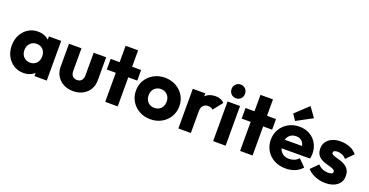

<svg xmlns="http://www.w3.org/2000/svg" viewBox="-32 -1480 4246 2210"><g transform="rotate(20 2090.5 -375.0)"><path d="M257 10Q190 10 137.2 -23Q84.5 -56 54.2 -113Q24 -170 24 -242.5Q24 -315.5 54.2 -372.8Q84.5 -430 137.2 -463Q190 -496 257 -496Q306 -496 345.5 -477Q385 -458 409.8 -424.5Q434.5 -391 438 -348V-138Q434.5 -95 410 -61.5Q385.5 -28 345.8 -9Q306 10 257 10ZM288 -128Q337 -128 367 -160.2Q397 -192.5 397 -243Q397 -277 383.5 -302.8Q370 -328.5 345.5 -343.2Q321 -358 288.5 -358Q256.5 -358 232 -343.2Q207.5 -328.5 193.2 -302.5Q179 -276.5 179 -243Q179 -209.5 193 -183.5Q207 -157.5 231.8 -142.8Q256.5 -128 288 -128ZM390.5 0V-130.5L413.5 -249L390.5 -366.5V-486H541V0Z M864.5 11Q798.2 11 746.6 -16.5Q695 -44 665.8 -92.7Q636.5 -141.3 636.5 -204.4V-486H789.5V-206Q789.5 -180.9 798.4 -162.8Q807.4 -144.7 824.4 -134.8Q841.5 -125 864.7 -125Q899 -125 919 -146.5Q939 -168.1 939 -206V-486H1092V-204.5Q1092 -140.5 1063 -92Q1034 -43.5 982.8 -16.2Q931.6 11 864.5 11Z M1257 0V-687H1410V0ZM1147 -356V-486H1520V-356Z M1811 11Q1735.5 11 1675.2 -22.5Q1615 -56 1580 -114Q1545 -172 1545 -244Q1545 -316 1579.8 -373Q1614.5 -430 1674.8 -463.5Q1735 -497 1810.5 -497Q1886.5 -497 1946.5 -463.8Q2006.5 -430.5 2041.5 -373.2Q2076.5 -316 2076.5 -244Q2076.5 -172 2041.8 -114Q2007 -56 1947 -22.5Q1887 11 1811 11ZM1810.5 -128Q1843.5 -128 1868.5 -142.5Q1893.5 -157 1907.2 -183.2Q1921 -209.5 1921 -243.5Q1921 -277.5 1906.8 -303.2Q1892.5 -329 1868 -343.5Q1843.5 -358 1810.5 -358Q1778.5 -358 1753.5 -343.2Q1728.5 -328.5 1714.5 -302.8Q1700.5 -277 1700.5 -243Q1700.5 -209.5 1714.5 -183.2Q1728.5 -157 1753.5 -142.5Q1778.5 -128 1810.5 -128Z M2153 0V-486H2306V0ZM2306 -266.5 2241.5 -316.5Q2260.5 -402 2306 -449Q2351.5 -496 2430.5 -496Q2465.5 -496 2492.2 -485.5Q2519 -475 2539 -453L2448 -338Q2438 -349 2423.2 -354.8Q2408.4 -360.5 2389 -360.5Q2351 -360.5 2328.5 -337.1Q2306 -313.8 2306 -266.5Z M2579 0V-486H2732V0ZM2655.5 -553Q2620 -553 2596.5 -577.2Q2573 -601.5 2573 -637Q2573 -672.5 2596.5 -696.8Q2620 -721 2655.5 -721Q2692 -721 2715 -696.8Q2738 -672.5 2738 -637Q2738 -601.5 2715 -577.2Q2692 -553 2655.5 -553Z M2909 0V-687H3062V0ZM2799 -356V-486H3172V-356Z M3468.5 11Q3389.5 11 3328.2 -21.5Q3267 -54 3232 -111.8Q3197 -169.5 3197 -243Q3197 -316 3231.2 -373.2Q3265.5 -430.5 3324.8 -463.8Q3384 -497 3457.5 -497Q3529.5 -497 3584.8 -465.8Q3640 -434.5 3671.5 -379.5Q3703 -324.5 3703 -254Q3703 -240.5 3701.5 -226Q3700 -211.5 3696 -193L3277 -191.5V-296.5L3631 -298L3565 -253.5Q3564 -295.5 3551.8 -323.2Q3539.5 -351 3516.2 -365.5Q3493 -380 3458.5 -380Q3422.5 -380 3396 -363.5Q3369.5 -347 3355.2 -316.8Q3341 -286.5 3341 -244Q3341 -201 3356.2 -170.2Q3371.5 -139.5 3400 -123.2Q3428.5 -107 3468 -107Q3504 -107 3533 -119.2Q3562 -131.5 3584 -156.5L3668 -72.5Q3632 -31 3581 -10Q3530 11 3468.5 11ZM3386 -540.5 3336 -614 3495 -763 3579 -644.5Z M3953.5 12.5Q3910.5 12.5 3869 1.2Q3827.5 -10 3792.2 -30.2Q3757 -50.5 3732 -78L3818.5 -166Q3843 -139.5 3876 -125.2Q3909 -111 3948 -111Q3975 -111 3989.2 -118.8Q4003.5 -126.5 4003.5 -141Q4003.5 -159 3986.2 -168.5Q3969 -178 3942 -185.2Q3915 -192.5 3885 -201.8Q3855 -211 3827.8 -227Q3800.5 -243 3783.5 -271.2Q3766.5 -299.5 3766.5 -344Q3766.5 -390.5 3790.5 -425.2Q3814.5 -460 3858.5 -479.8Q3902.5 -499.5 3962 -499.5Q4023.5 -499.5 4076.2 -478.2Q4129 -457 4162 -414.5L4075 -326.5Q4052 -353.5 4023.5 -364.8Q3995 -376 3967.5 -376Q3941.5 -376 3928.8 -368.2Q3916 -360.5 3916 -347Q3916 -331.5 3933 -322.5Q3950 -313.5 3977 -306.5Q4004 -299.5 4033.8 -289.8Q4063.5 -280 4090.5 -262.8Q4117.5 -245.5 4134.5 -217Q4151.5 -188.5 4151.5 -143Q4151.5 -71.5 4098 -29.5Q4044.5 12.5 3953.5 12.5Z"/></g></svg>

Font: Outfit Thin
Style: Regular
Weight: 100
Designer: Rodrigo Fuenzalida
Foundry: fragTYPE
Version: Version 1.000